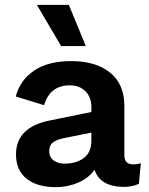

<svg xmlns="http://www.w3.org/2000/svg" viewBox="-20 -762 614 792"><path d="M334 -572H232L132 -742H264ZM529 -84Q546 -84 561 -89L553 -4Q527 9 488 9Q392 7 370 -62Q347 -28 303 -9Q259 10 211 10Q133 10 89.5 -25Q46 -60 46 -125Q46 -237 185 -265L357 -300V-319Q357 -361 332.5 -385.5Q308 -410 268 -410Q186 -410 162 -328L45 -364Q63 -432 121 -471Q179 -510 274 -510Q375 -510 434 -462.5Q493 -415 493 -325V-122Q493 -84 529 -84ZM246 -87Q294 -87 325.5 -110Q357 -133 357 -184V-215L252 -194Q215 -187 199 -175Q183 -163 183 -138Q183 -114 201 -100.5Q219 -87 246 -87Z"/></svg>

Font: Elaine Sans SemiBold
Style: Regular
Weight: 600
Designer: Wei Huang
Foundry: Wei Huang
Version: Version 2.001;December 24, 2019;FontCreator 12.0.0.2547 64-b